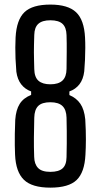

<svg xmlns="http://www.w3.org/2000/svg" viewBox="-20 -828 448 855"><path d="M204.3 7.6Q122.4 7.6 86.4 -27.4Q50.4 -62.4 47.1 -138.9Q46.2 -158.3 45.9 -181.2Q45.6 -204 46 -232Q46.4 -259.9 47.9 -294.6Q51.1 -338.9 67.7 -365.3Q84.3 -391.7 118.6 -405.3V-420.8Q91.1 -430.9 74.3 -452.7Q57.5 -474.5 52.8 -508.6Q50.3 -540.9 49.1 -567Q48 -593.1 48.2 -616.3Q48.5 -639.6 49.4 -661.5Q53.7 -740.1 89.1 -773.9Q124.4 -807.6 204.3 -807.6Q282.6 -807.6 318.7 -773.6Q354.8 -739.7 358.7 -660.7Q359.9 -640.7 359.8 -614.6Q359.6 -588.4 358.5 -561.1Q357.3 -533.7 355.2 -510.6Q350.9 -474.9 333.8 -452.7Q316.6 -430.5 289 -420.8V-404.7Q320.3 -391.5 337.8 -366Q355.3 -340.5 359.7 -296.4Q362.7 -245.2 362.5 -206.6Q362.3 -168 360.5 -138.9Q356.7 -60.6 321.3 -26.5Q285.9 7.6 204.3 7.6ZM204.3 -62.7Q241.2 -62.7 258.6 -78.2Q275.9 -93.6 276.3 -128.5Q277.1 -161 277.3 -188.8Q277.5 -216.5 277.3 -244.1Q277.1 -271.7 276.3 -303.8Q275.5 -339.1 258.2 -355.9Q240.8 -372.7 204.3 -372.7Q166.9 -372.7 150.1 -356.1Q133.4 -339.5 132.6 -303.8Q131.4 -257.6 131 -215.9Q130.6 -174.2 132.2 -129.3Q133 -97.2 149.5 -80Q166.1 -62.7 204.3 -62.7ZM204.3 -452.6Q240.2 -452.6 258.1 -469.2Q275.9 -485.8 276.3 -521.1Q276.7 -559.3 277.1 -597.2Q277.5 -635 276.3 -671.5Q275.5 -705.6 258.6 -721.6Q241.6 -737.7 204.3 -737.7Q168.2 -737.7 150.8 -722Q133.4 -706.4 132.6 -672.3Q131.8 -647.7 131.4 -629.6Q131 -611.5 131 -594.9Q131 -578.3 131.6 -560.6Q132.2 -542.9 132.6 -520.3Q133.4 -484.2 151.4 -468.4Q169.4 -452.6 204.3 -452.6Z"/></svg>

Font: Big Shoulders Thin
Style: Regular
Weight: 100
Version: Version 2.002